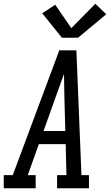

<svg xmlns="http://www.w3.org/2000/svg" viewBox="-46 -1003 586 1023"><path d="M-26 0V-70H22L270 -735H361L388 -70H428V0H258V-70H308L304 -235H161L102 -70H144V0ZM186 -305H302L297 -490Q297 -520 296 -549.5Q295 -579 295 -609Q284 -579 273.5 -549.5Q263 -520 252 -490ZM284 -802 179 -932 248 -978 334 -853 462 -983 520 -927 370 -802Z"/></svg>

Font: Iosevka Gothic
Style: Italic
Weight: 400
Italic angle: -9°
Monospace: yes
Designer: Belleve Invis
Foundry: Belleve Invis
Version: Version 15.5.1; ttfautohint (v1.8.4)